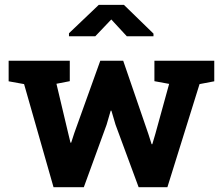

<svg xmlns="http://www.w3.org/2000/svg" viewBox="-20 -782 930 802"><path d="M203.6 0 80.6 -430.7 16.1 -442.4V-528.3H271.5V-442.9L215.8 -432.1L264.6 -226.6L274.4 -186H277.3L290.5 -226.6L398.9 -528.3H494.6L599.6 -222.7L613.3 -179.7H616.2L628.9 -222.7L686.5 -431.6L625 -442.9V-528.3H875V-442.4L813.5 -430.7L679.2 0H559.1L462.4 -261.7L445.3 -319.8H442.4L425.3 -261.2L330.1 0ZM268.1 -630.4V-643.1L392.6 -761.7H497.6L621.1 -641.6V-630.4H509.8L444.8 -700.7L377.9 -630.4Z"/></svg>

Font: Roboto Slab
Style: Bold
Weight: 700
Designer: Google
Version: Version 2.000; ttfautohint (v1.8.1.43-b0c9)